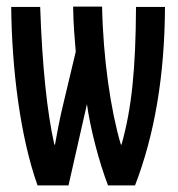

<svg xmlns="http://www.w3.org/2000/svg" viewBox="-20 -563 540 583"><path d="M94 0H188L244 -247C254 -173 281 -70 308 0H390C449 -153 480 -332 481 -542H393C392 -353 380 -234 349 -124H347C316 -228 293 -387 290 -543H202C203 -487 206 -454 210 -406L169 -234C160 -196 153 -157 147 -124H145C123 -221 108 -364 102 -542H14C16 -350 42 -146 94 0Z"/></svg>

Font: Noto Sans Mono ExtraCondensed SemiBold
Style: Regular
Weight: 600
Width: 2
Designer: Monotype Design Team
Foundry: Monotype Imaging Inc.
Version: Version 2.014